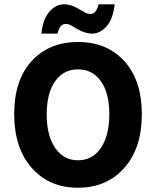

<svg xmlns="http://www.w3.org/2000/svg" viewBox="-20 -859 724 891"><path d="M448.2 -172.4Q487.3 -230 487.3 -328.6Q487.3 -427.7 448.2 -482.4Q409.2 -537.1 341.8 -537.1Q274.4 -537.1 235.8 -481.9Q196.8 -426.8 196.8 -328.1Q196.8 -229.5 235.8 -172.9Q274.9 -115.2 341.8 -115.2Q408.7 -115.2 448.2 -172.4ZM342.3 -664.1Q476.1 -664.1 557.1 -575.2Q638.2 -486.3 638.2 -328.6Q638.2 -171.4 556.6 -79.6Q475.1 12.2 341.8 12.2Q209 12.2 127.9 -79.1Q45.9 -171.4 45.9 -329.6Q45.9 -487.3 127 -575.7Q208 -664.1 342.3 -664.1ZM398.9 -793.9Q427.2 -793.9 437 -838.9H512.2Q504.4 -769.5 474.1 -736.3Q443.8 -703.1 408.7 -703.1Q373.5 -703.1 336.4 -725.6Q322.3 -734.4 309.6 -741.2Q296.9 -748 285.2 -748Q256.8 -748 247.1 -703.1H171.9Q179.7 -772 210 -805.7Q264.2 -866.7 347.7 -816.4Q362.3 -807.6 375 -800.8Q387.7 -793.9 398.9 -793.9Z"/></svg>

Font: SourceSansPro-Bold
Style: Bold
Weight: 700
Designer: Paul D. Hunt
Foundry: Adobe Systems Incorporated
Version: Version 1.050;PS Version 1.000;hotconv 1.0.70;makeotf.lib2.5